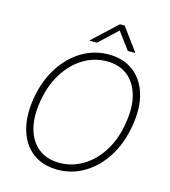

<svg xmlns="http://www.w3.org/2000/svg" viewBox="-133 -1035 1018 1151"><g transform="rotate(15 376.0 -459.5)"><path d="M697.8 -361.9Q679.3 -249.6 626.6 -166Q573.9 -82.4 497.5 -36.2Q421.2 9.9 331 9.9Q238.6 9.9 176.7 -36.9Q114.7 -83.8 89.7 -168.3Q64.6 -252.8 82.7 -365.4Q101.9 -477.6 154.7 -561.1Q207.4 -644.5 284.1 -690.9Q360.8 -737.2 451.3 -737.2Q541.9 -737.2 604 -690.5Q666.2 -643.8 691.6 -559.5Q717 -475.1 697.8 -361.9ZM654.8 -365.4Q671.9 -467 651.1 -540.8Q630.3 -614.7 578.7 -654.7Q527 -694.6 450.6 -694.6Q372.5 -694.6 305.2 -653.8Q237.9 -612.9 190.7 -538.4Q143.5 -463.8 126.1 -361.9Q109 -260.7 129.6 -186.8Q150.2 -112.9 202.1 -72.8Q253.9 -32.7 331 -32.7Q409.8 -32.7 477.5 -73.7Q545.1 -114.7 592 -189.5Q638.8 -264.2 654.8 -365.4ZM363.1 -786.9 475.9 -892.8 554.5 -786.9H598.9L599 -790.5L497.1 -929H467.6L318.4 -790.5L318.7 -786.9Z"/></g></svg>

Font: Inter Extra Light  BETA
Style: Italic
Weight: 200
Italic angle: 9.39999°
Designer: Rasmus Andersson
Foundry: rsms
Version: Version 3.011;git-f93a4a705